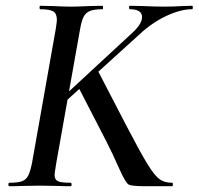

<svg xmlns="http://www.w3.org/2000/svg" viewBox="-20 -645 688 665"><path d="M12 -12Q41 -12 55.5 -17Q70 -22 77.5 -36.5Q85 -51 91 -81L173 -544Q177 -570 177 -576Q177 -598 164.5 -605.5Q152 -613 119 -613Q117 -613 117 -619Q117 -625 119 -625L164 -624Q202 -622 225 -622Q249 -622 289 -624L335 -625Q337 -625 337 -619Q337 -613 335 -613Q306 -613 291.5 -607Q277 -601 269.5 -586.5Q262 -572 257 -542L175 -81Q169 -45 169 -39Q169 -23 180.5 -17.5Q192 -12 225 -12Q228 -12 228 -6Q228 0 225 0Q197 0 182 -1L118 -2L56 -1Q40 0 12 0Q9 0 9 -6Q9 -12 12 -12ZM348 -156 251 -344 318 -402 417 -211Q467 -115 491.5 -75.5Q516 -36 533 -24Q550 -12 576 -12Q579 -12 579 -6Q579 0 576 0H485Q437 0 426 -5.5Q415 -11 392 -63Q369 -115 348 -156ZM472 -586Q472 -613 429 -613Q427 -613 427 -619Q427 -625 429 -625L475 -624Q521 -622 550 -622Q579 -622 611 -624L645 -625Q648 -625 648 -619Q648 -613 645 -613Q606 -613 556.5 -590Q507 -567 462 -525L181 -270L157 -271L438 -531Q472 -562 472 -586Z"/></svg>

Font: Cormorant Infant SemiBold
Style: Italic
Weight: 600
Italic angle: -10°
Designer: Christian Thalmann (Catharsis Fonts)
Foundry: Catharsis Fonts
Version: Version 4.000